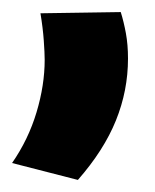

<svg xmlns="http://www.w3.org/2000/svg" viewBox="-36 -110 257 318"><path d="M31 -88 164 -90Q169 -74 172.5 -55Q176 -36 176 -13Q176 40 156 89.5Q136 139 93 188L-16 160Q11 121 24.5 76Q38 31 38 -11Q38 -22 36.5 -43Q35 -64 31 -88Z"/></svg>

Font: Georama SemiCondensed
Style: Bold
Weight: 700
Width: 4
Designer: Jean-Baptiste Levee
Foundry: Production Type
Version: Version 1.000